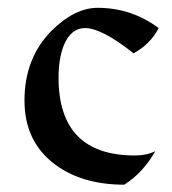

<svg xmlns="http://www.w3.org/2000/svg" viewBox="-20 -476 450 501"><path d="M304.2 5.9Q195.3 5.9 125 -45.9Q43.9 -105 43.9 -213.9Q43.9 -324.7 115.2 -396.5Q175.3 -455.6 234.9 -455.6Q322.8 -455.6 394 -402.8Q373 -361.3 328.6 -336.9Q245.1 -402.8 202.1 -402.8Q165.5 -402.8 147 -358.9Q132.8 -324.2 132.8 -273.4Q132.8 -70.3 332 -70.3Q362.3 -70.3 385.3 -81.5Q352.5 -24.4 304.2 5.9Z"/></svg>

Font: Balgruf
Style: Regular
Weight: 500
Designer: Paul James MIller
Foundry: High-Logic / Made with FontCreator
Version: Version 1.201;March 28, 2021;FontCreator 13.0.0.2683 64-bit